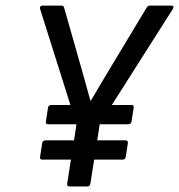

<svg xmlns="http://www.w3.org/2000/svg" viewBox="-20 -675 648 695"><path d="M132.8 -97.2Q123.5 -97.2 125 -106.9L132.8 -157.2Q133.3 -161.6 136.7 -164.3Q140.1 -167 144 -167H248L256.8 -225.1H154.8Q144.5 -225.1 146 -234.9L153.8 -285.2Q155.3 -294.9 166 -294.9H234.9L125 -643.1Q123.5 -647.9 126 -651.4Q128.4 -654.8 133.8 -654.8H201.2Q210.4 -654.8 211.9 -647.9L257.8 -486.8Q267.6 -454.1 284.2 -393.6Q300.8 -333 307.1 -311H309.1Q350.1 -380.9 414.1 -486.8L511.2 -647.9Q515.1 -654.8 522.9 -654.8H601.1Q606 -654.8 607.4 -651.6Q608.9 -648.4 606 -643.1L384.8 -294.9H456.1Q465.3 -294.9 463.9 -285.2L456.1 -234.9Q455.6 -230.5 452.1 -227.8Q448.7 -225.1 444.8 -225.1H340.8L332 -167H435.1Q439 -167 441.2 -164.3Q443.4 -161.6 442.9 -157.2L435.1 -106.9Q433.6 -97.2 422.9 -97.2H320.8L307.1 -9.8Q305.7 0 294.9 0H231.9Q221.7 0 223.1 -9.8L236.8 -97.2Z"/></svg>

Font: Sofia Sans
Style: Italic
Weight: 400
Italic angle: -9°
Designer: Botio Nikoltchev, Ani Petrova
Foundry: lettersoup
Version: Version 4.100